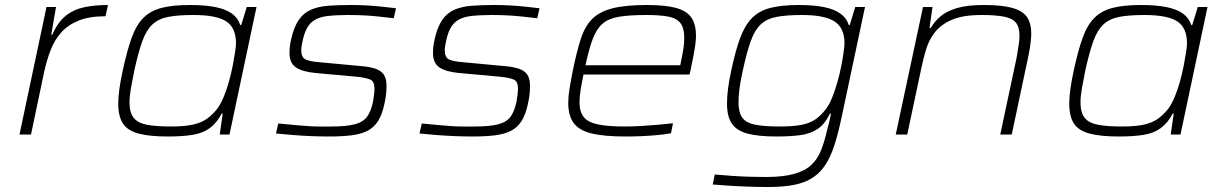

<svg xmlns="http://www.w3.org/2000/svg" viewBox="-20 -538 4886 768"><path d="M58 0 166 -510H204L185 -399H189Q211 -449 242.5 -474.5Q274 -500 316.5 -509Q359 -518 412 -518L402 -473Q336 -473 293 -455Q250 -437 223.5 -406.5Q197 -376 182 -336.5Q167 -297 157 -252L104 0Z M651 8Q579 8 535 -3.5Q491 -15 472 -43.5Q453 -72 453 -124Q453 -149 457.5 -182Q462 -215 471 -256Q488 -335 506.5 -386.5Q525 -438 553.5 -466.5Q582 -495 626.5 -506.5Q671 -518 740 -518Q801 -518 842.5 -509.5Q884 -501 908 -483.5Q932 -466 941 -438H945L967 -510H1006L898 0H859L871 -84H867Q847 -46 819 -25.5Q791 -5 750 1.5Q709 8 651 8ZM664 -32Q718 -32 751.5 -39.5Q785 -47 807 -62.5Q829 -78 849 -103Q863 -122 875 -151Q887 -180 896 -212.5Q905 -245 911 -276Q917 -307 920.5 -330.5Q924 -354 924 -364Q924 -427 885 -452.5Q846 -478 754 -478Q692 -478 653 -470.5Q614 -463 589.5 -440Q565 -417 549 -372.5Q533 -328 517 -255Q509 -216 503.5 -184Q498 -152 498 -129Q498 -88 514.5 -67Q531 -46 567.5 -39Q604 -32 664 -32Z M1295 8Q1263 8 1225.5 6.5Q1188 5 1151 2Q1114 -1 1084 -4L1093 -44Q1136 -40 1163.5 -37.5Q1191 -35 1212 -33.5Q1233 -32 1253.5 -32Q1274 -32 1304 -32Q1366 -32 1399.5 -41Q1433 -50 1448.5 -71.5Q1464 -93 1472 -131Q1475 -148 1476.5 -161Q1478 -174 1478 -182Q1478 -212 1461.5 -219.5Q1445 -227 1408 -231L1242 -246Q1189 -251 1163.5 -268.5Q1138 -286 1138 -326Q1138 -338 1139.5 -352Q1141 -366 1145 -383Q1156 -431 1175.5 -459Q1195 -487 1224.5 -499.5Q1254 -512 1293 -515Q1332 -518 1384 -518Q1411 -518 1442.5 -516.5Q1474 -515 1506 -511.5Q1538 -508 1564 -505L1555 -465Q1522 -469 1493.5 -472Q1465 -475 1435.5 -476.5Q1406 -478 1370 -478Q1323 -478 1286.5 -473.5Q1250 -469 1226.5 -449Q1203 -429 1192 -381Q1189 -369 1187 -357Q1185 -345 1185 -337Q1185 -308 1202.5 -300Q1220 -292 1259 -289L1421 -274Q1459 -271 1482 -263Q1505 -255 1515.5 -239Q1526 -223 1526 -195Q1526 -179 1524.5 -163Q1523 -147 1518 -124Q1509 -80 1492 -53.5Q1475 -27 1448.5 -14Q1422 -1 1384 3.5Q1346 8 1295 8Z M1869 8Q1837 8 1799.5 6.5Q1762 5 1725 2Q1688 -1 1658 -4L1667 -44Q1710 -40 1737.5 -37.5Q1765 -35 1786 -33.5Q1807 -32 1827.5 -32Q1848 -32 1878 -32Q1940 -32 1973.5 -41Q2007 -50 2022.5 -71.5Q2038 -93 2046 -131Q2049 -148 2050.5 -161Q2052 -174 2052 -182Q2052 -212 2035.5 -219.5Q2019 -227 1982 -231L1816 -246Q1763 -251 1737.5 -268.5Q1712 -286 1712 -326Q1712 -338 1713.5 -352Q1715 -366 1719 -383Q1730 -431 1749.5 -459Q1769 -487 1798.5 -499.5Q1828 -512 1867 -515Q1906 -518 1958 -518Q1985 -518 2016.5 -516.5Q2048 -515 2080 -511.5Q2112 -508 2138 -505L2129 -465Q2096 -469 2067.5 -472Q2039 -475 2009.5 -476.5Q1980 -478 1944 -478Q1897 -478 1860.5 -473.5Q1824 -469 1800.5 -449Q1777 -429 1766 -381Q1763 -369 1761 -357Q1759 -345 1759 -337Q1759 -308 1776.5 -300Q1794 -292 1833 -289L1995 -274Q2033 -271 2056 -263Q2079 -255 2089.5 -239Q2100 -223 2100 -195Q2100 -179 2098.5 -163Q2097 -147 2092 -124Q2083 -80 2066 -53.5Q2049 -27 2022.5 -14Q1996 -1 1958 3.5Q1920 8 1869 8Z M2483 8Q2397 8 2347 -4Q2297 -16 2275 -45.5Q2253 -75 2253 -126Q2253 -152 2258 -183Q2263 -214 2271 -254Q2286 -329 2302.5 -380.5Q2319 -432 2348 -461.5Q2377 -491 2429 -504.5Q2481 -518 2567 -518Q2643 -518 2685.5 -506Q2728 -494 2746 -467Q2764 -440 2764 -394Q2764 -381 2761.5 -361.5Q2759 -342 2754 -315.5Q2749 -289 2742 -256L2738 -240H2314Q2307 -206 2302.5 -178.5Q2298 -151 2298 -129Q2298 -92 2314.5 -70.5Q2331 -49 2371 -40.5Q2411 -32 2478 -32Q2509 -32 2543.5 -34Q2578 -36 2612.5 -39Q2647 -42 2672 -45L2664 -5Q2643 -1 2612.5 2Q2582 5 2548.5 6.5Q2515 8 2483 8ZM2322 -277H2701L2705 -297Q2712 -330 2714.5 -349.5Q2717 -369 2717 -387Q2717 -427 2701 -446.5Q2685 -466 2651.5 -472Q2618 -478 2566 -478Q2498 -478 2456 -471Q2414 -464 2390 -443Q2366 -422 2351 -382.5Q2336 -343 2322 -277Z M3053 210Q3013 210 2971 208.5Q2929 207 2892 204.5Q2855 202 2831 200L2839 160Q2872 163 2908.5 165.5Q2945 168 2979.5 169Q3014 170 3043 170Q3113 170 3157 157.5Q3201 145 3226 121Q3251 97 3264.5 62.5Q3278 28 3288 -16Q3293 -33 3297 -50Q3301 -67 3304 -84H3300Q3280 -42 3251 -22.5Q3222 -3 3181.5 2.5Q3141 8 3086 8Q3014 8 2970.5 -3.5Q2927 -15 2907.5 -43.5Q2888 -72 2888 -124Q2888 -150 2892 -182.5Q2896 -215 2905 -256Q2922 -336 2941 -387Q2960 -438 2988.5 -466.5Q3017 -495 3062 -506.5Q3107 -518 3175 -518Q3235 -518 3276.5 -509.5Q3318 -501 3342.5 -483Q3367 -465 3375 -438H3379L3401 -510H3440L3346 -67Q3333 -5 3318 41.5Q3303 88 3282.5 120Q3262 152 3232 172Q3202 192 3158.5 201Q3115 210 3053 210ZM3098 -32Q3152 -32 3185.5 -38.5Q3219 -45 3241.5 -60.5Q3264 -76 3283 -101Q3297 -119 3308.5 -147.5Q3320 -176 3329.5 -209Q3339 -242 3345 -273.5Q3351 -305 3354.5 -329.5Q3358 -354 3358 -365Q3358 -426 3318.5 -452Q3279 -478 3188 -478Q3126 -478 3086.5 -470.5Q3047 -463 3023 -440.5Q2999 -418 2983 -373.5Q2967 -329 2951 -255Q2942 -215 2938 -183.5Q2934 -152 2934 -128Q2934 -88 2949.5 -67Q2965 -46 3001.5 -39Q3038 -32 3098 -32Z M3563 0 3672 -510H3710L3698 -426H3703Q3718 -452 3742 -472.5Q3766 -493 3807 -505.5Q3848 -518 3916 -518Q3989 -518 4030.5 -506Q4072 -494 4088.5 -469Q4105 -444 4105 -404Q4105 -387 4102 -364Q4099 -341 4094 -316L4027 0H3981L4047 -310Q4051 -335 4054.5 -357Q4058 -379 4058 -395Q4058 -430 4043.5 -447.5Q4029 -465 3995.5 -471.5Q3962 -478 3906 -478Q3832 -478 3788 -459Q3744 -440 3720 -409.5Q3696 -379 3684.5 -341Q3673 -303 3665 -264L3609 0Z M4455 8Q4383 8 4339 -3.5Q4295 -15 4276 -43.5Q4257 -72 4257 -124Q4257 -149 4261.5 -182Q4266 -215 4275 -256Q4292 -335 4310.5 -386.5Q4329 -438 4357.5 -466.5Q4386 -495 4430.5 -506.5Q4475 -518 4544 -518Q4605 -518 4646.5 -509.5Q4688 -501 4712 -483.5Q4736 -466 4745 -438H4749L4771 -510H4810L4702 0H4663L4675 -84H4671Q4651 -46 4623 -25.5Q4595 -5 4554 1.5Q4513 8 4455 8ZM4468 -32Q4522 -32 4555.5 -39.5Q4589 -47 4611 -62.5Q4633 -78 4653 -103Q4667 -122 4679 -151Q4691 -180 4700 -212.5Q4709 -245 4715 -276Q4721 -307 4724.5 -330.5Q4728 -354 4728 -364Q4728 -427 4689 -452.5Q4650 -478 4558 -478Q4496 -478 4457 -470.5Q4418 -463 4393.5 -440Q4369 -417 4353 -372.5Q4337 -328 4321 -255Q4313 -216 4307.5 -184Q4302 -152 4302 -129Q4302 -88 4318.5 -67Q4335 -46 4371.5 -39Q4408 -32 4468 -32Z"/></svg>

Font: Saira Expanded ExtraLight
Style: Italic
Weight: 250
Width: 7
Italic angle: -12°
Designer: Hector Gatti with collaboration of the Omnibus-Type team
Foundry: Omnibus-Type
Version: Version 1.101